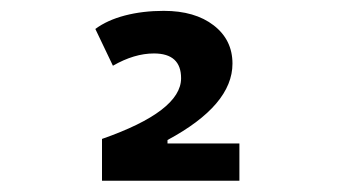

<svg xmlns="http://www.w3.org/2000/svg" viewBox="-20 -723 626 352"><path d="M167 -391.6V-468.3Q312 -519 312 -579.6Q312 -625 262.2 -625Q226.1 -625 187 -602.5L154.8 -669.9Q176.3 -686 209 -694.6Q241.7 -703.1 280.3 -703.1Q337.4 -703.1 371.8 -676.5Q406.2 -649.9 406.2 -606.4Q406.2 -530.3 287.1 -466.3V-460H418.9V-391.6Z"/></svg>

Font: Caskaydia Cove
Style: Regular
Weight: 400
Monospace: yes
Designer: Aaron Bell
Foundry: Saja Typeworks
Version: Version 4.300; ttfautohint (v1.8.3)